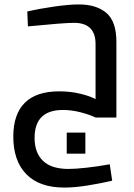

<svg xmlns="http://www.w3.org/2000/svg" viewBox="-20 -530 605 866"><path d="M40 0ZM136 92Q136 159 174 195.5Q212 232 289 232Q319 232 369.5 226.5Q420 221 475 211L486 285Q435 297 376 306.5Q317 316 270 316Q158 316 99 256Q40 196 40 86Q40 -15 92 -66.5Q144 -118 247 -118Q297 -118 341 -107.5Q385 -97 411 -83V-331Q411 -427 314 -427Q269 -427 106 -411L103 -478Q158 -491 225 -500.5Q292 -510 336 -510Q415 -510 460 -471.5Q505 -433 505 -341V0H411Q384 -13 343.5 -23.5Q303 -34 264 -34Q136 -34 136 92ZM281 68H365V163H281Z"/></svg>

Font: sheba-seeBold
Style: Regular
Weight: 600
Designer: Mohamed Galeb, the designers
Foundry: Kief Type Foundry
Version: Version 2.010; ttfautohint (v1.5.33-1714) -l 8 -r 50 -G 200 